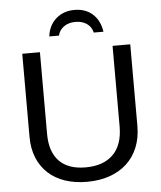

<svg xmlns="http://www.w3.org/2000/svg" viewBox="-60 -944 841 1006"><g transform="rotate(-5 361.0 -441.5)"><path d="M357 10Q293 10 241.5 -7.5Q190 -25 153.5 -58.5Q117 -92 97 -140.5Q77 -189 77 -250V-688H170V-258Q170 -164 217.5 -115Q265 -66 356 -66Q450 -66 501 -116.5Q552 -167 552 -264V-688H645V-259Q645 -196 624.5 -146Q604 -96 566.5 -61.5Q529 -27 476 -8.5Q423 10 357 10ZM369 -893Q427 -893 464.5 -859.5Q502 -826 511 -766H460Q453 -796 429 -813Q405 -830 369 -830Q332 -830 307.5 -812Q283 -794 277 -766H226Q233 -824 272 -858.5Q311 -893 369 -893Z"/></g></svg>

Font: Libra Sans
Style: Regular
Weight: 400
Foundry: Context Ltd
Version: Version 1.000; ttfautohint (v1.3)